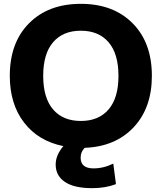

<svg xmlns="http://www.w3.org/2000/svg" viewBox="-20 -760 842 1000"><path d="M771 -365Q771 -198 676 -97Q581 4 421 10Q400 31 400 61Q400 117 467 117Q520 117 570 92L584 199Q529 220 460 220Q366 220 318 187.5Q270 155 270 97Q270 48 310 1Q180 -25 105.5 -121.5Q31 -218 31 -365Q31 -538 131.5 -639Q232 -740 401 -740Q570 -740 670.5 -639Q771 -538 771 -365ZM256.5 -190Q308 -130 401 -130Q494 -130 545.5 -190Q597 -250 597 -365Q597 -480 545.5 -540Q494 -600 401 -600Q308 -600 256.5 -540Q205 -480 205 -365Q205 -250 256.5 -190Z"/></svg>

Font: M PLUS 1p ExtraBold
Style: Regular
Weight: 800
Version: Version 1.062